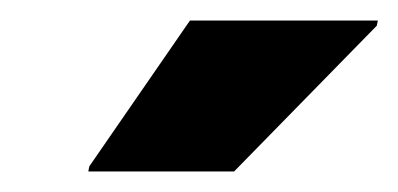

<svg xmlns="http://www.w3.org/2000/svg" viewBox="-20 -730 388 187"><path d="M66 -563 67 -568 165 -710H348L347 -705L208 -563Z"/></svg>

Font: Saira Semi Condensed Black
Style: Italic
Weight: 900
Width: 4
Italic angle: -12°
Designer: Hector Gatti with collaboration of the Omnibus-Type team
Foundry: Omnibus-Type
Version: Version 1.001; ttfautohint (v1.8)